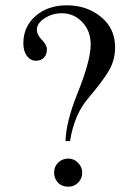

<svg xmlns="http://www.w3.org/2000/svg" viewBox="-20 -696 484 724"><path d="M244 -164H227Q229 -236 271 -341Q322 -467 322 -528Q322 -579 290.5 -612.5Q259 -646 213 -646Q177 -646 148 -627Q119 -608 119 -584Q119 -565 138 -545.5Q157 -526 157 -510Q157 -491 146 -479Q135 -467 116 -467Q95 -467 81.5 -485Q68 -503 68 -533Q68 -595 114 -635.5Q160 -676 232 -676Q307 -676 360.5 -632.5Q414 -589 414 -518Q414 -473 394 -435.5Q374 -398 309 -321Q260 -262 244 -164ZM290 -45Q290 -23 275 -7.5Q260 8 238 8Q213 8 198.5 -7.5Q184 -23 184 -45Q184 -68 199.5 -83Q215 -98 238 -98Q259 -98 274.5 -82Q290 -66 290 -45Z"/></svg>

Font: STIX MathJax Main
Style: Regular
Weight: 400
Designer: MicroPress Inc., with final additions and corrections provided by Coen Hoffman, Elsevier (retired)
Version: Version 1.1.1